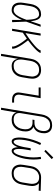

<svg xmlns="http://www.w3.org/2000/svg" viewBox="1258 -2062 1009 3564"><g transform="rotate(90 1762.0 -279.5)"><path d="M170 8Q144 8 118.5 1Q93 -6 74.5 -22.5Q56 -39 45 -62Q34 -85 30 -110Q26 -135 27 -162Q28 -189 33 -215L54 -345Q58 -369 65 -392.5Q72 -416 84 -438.5Q96 -461 113.5 -480.5Q131 -500 152.5 -513.5Q174 -527 198.5 -532.5Q223 -538 247 -538Q269 -538 289 -529Q309 -520 322.5 -504Q336 -488 344.5 -469Q353 -450 358.5 -429Q364 -408 367.5 -387Q371 -366 374 -345Q389 -391 404.5 -437.5Q420 -484 436 -530H476Q452 -463 429 -395.5Q406 -328 381 -261Q384 -196 386 -130.5Q388 -65 391 0H350Q350 -46 349.5 -91.5Q349 -137 349 -182Q340 -161 330 -140.5Q320 -120 308.5 -100Q297 -80 283 -61.5Q269 -43 252 -27Q235 -11 213.5 -1.5Q192 8 170 8ZM170 -29Q195 -29 218 -44.5Q241 -60 257 -81Q273 -102 285.5 -125Q298 -148 309 -172Q320 -196 329.5 -220Q339 -244 347 -268Q347 -286 345.5 -303.5Q344 -321 342.5 -339Q341 -357 338.5 -374Q336 -391 332 -408Q328 -425 322 -441Q316 -457 306 -470.5Q296 -484 280.5 -492.5Q265 -501 247 -501Q227 -501 207.5 -496Q188 -491 170.5 -479Q153 -467 139.5 -450.5Q126 -434 117 -416Q108 -398 102.5 -378.5Q97 -359 93 -339L72 -209Q69 -189 67.5 -168Q66 -147 68.5 -127Q71 -107 78 -88.5Q85 -70 98 -56Q111 -42 130.5 -35.5Q150 -29 170 -29Z M513 0 601 -530H641L594 -249Q607 -257 620 -265.5Q633 -274 645.5 -282.5Q658 -291 671 -300Q684 -309 696.5 -318Q709 -327 721.5 -336Q734 -345 746 -354.5Q758 -364 770 -373.5Q782 -383 794 -393Q806 -403 818 -413Q830 -423 841 -433.5Q852 -444 863 -455Q874 -466 884 -478Q894 -490 903 -502.5Q912 -515 914 -530H962Q960 -514 950 -500Q940 -486 929.5 -473Q919 -460 907.5 -448Q896 -436 883.5 -424.5Q871 -413 858.5 -401.5Q846 -390 833.5 -379.5Q821 -369 808 -358Q795 -347 781.5 -337Q768 -327 754.5 -316.5Q741 -306 728 -296Q738 -283 748.5 -269.5Q759 -256 768.5 -242.5Q778 -229 788 -215.5Q798 -202 807.5 -188Q817 -174 825.5 -159.5Q834 -145 842.5 -130Q851 -115 858.5 -100Q866 -85 872 -69Q878 -53 881.5 -35.5Q885 -18 883 0H842Q845 -16 841.5 -32.5Q838 -49 832 -64Q826 -79 819 -93Q812 -107 804.5 -120.5Q797 -134 788.5 -147.5Q780 -161 771.5 -174Q763 -187 754 -199.5Q745 -212 735.5 -224.5Q726 -237 716.5 -249.5Q707 -262 697 -274Q670 -255 642 -236Q614 -217 586 -199L553 0Z M979 205 1070 -345Q1074 -370 1082 -394.5Q1090 -419 1103.5 -442Q1117 -465 1136 -484Q1155 -503 1178.5 -515.5Q1202 -528 1227.5 -533Q1253 -538 1278 -538Q1305 -538 1332 -531.5Q1359 -525 1380 -510Q1401 -495 1415 -472.5Q1429 -450 1435 -424Q1441 -398 1440 -370Q1439 -342 1435 -315L1413 -185Q1409 -160 1401.5 -135.5Q1394 -111 1380.5 -88.5Q1367 -66 1348 -47Q1329 -28 1305.5 -15Q1282 -2 1257 3Q1232 8 1207 8Q1181 8 1156.5 1Q1132 -6 1114 -22.5Q1096 -39 1085.5 -62Q1075 -85 1071 -110L1019 205ZM1200 -29Q1221 -29 1242 -33Q1263 -37 1282.5 -47.5Q1302 -58 1318.5 -74.5Q1335 -91 1346 -110Q1357 -129 1363.5 -149.5Q1370 -170 1374 -191L1395 -321Q1399 -342 1400 -364.5Q1401 -387 1396.5 -407.5Q1392 -428 1382.5 -446.5Q1373 -465 1357 -477.5Q1341 -490 1320 -495.5Q1299 -501 1277 -501Q1257 -501 1236 -497Q1215 -493 1196 -482Q1177 -471 1161.5 -454.5Q1146 -438 1135.5 -419Q1125 -400 1119 -380Q1113 -360 1109 -339L1089 -213Q1085 -191 1084 -169Q1083 -147 1086 -126.5Q1089 -106 1098 -87Q1107 -68 1122 -54Q1137 -40 1157.5 -34.5Q1178 -29 1200 -29Z M1831 0Q1810 0 1789.5 -3.5Q1769 -7 1751.5 -16.5Q1734 -26 1721.5 -41Q1709 -56 1702.5 -75Q1696 -94 1696 -115.5Q1696 -137 1700 -158L1755 -493H1603V-530H1802L1739 -152Q1735 -129 1737.5 -106.5Q1740 -84 1753 -67.5Q1766 -51 1787.5 -44Q1809 -37 1831 -37H1884V0Z M1979 205 2104 -550Q2108 -575 2115.5 -599Q2123 -623 2135.5 -645.5Q2148 -668 2166.5 -687.5Q2185 -707 2207.5 -720Q2230 -733 2255 -738Q2280 -743 2304 -743Q2329 -743 2353 -737.5Q2377 -732 2396 -719Q2415 -706 2428 -686.5Q2441 -667 2447 -644Q2453 -621 2453 -596Q2453 -571 2449 -546Q2445 -523 2437 -499.5Q2429 -476 2414.5 -456Q2400 -436 2379 -421Q2358 -406 2335 -397Q2362 -385 2381.5 -363.5Q2401 -342 2410 -314Q2419 -286 2419.5 -255.5Q2420 -225 2415 -194Q2410 -169 2402.5 -143.5Q2395 -118 2381.5 -94Q2368 -70 2348.5 -50Q2329 -30 2305.5 -16.5Q2282 -3 2255.5 2.5Q2229 8 2204 8Q2181 8 2158.5 3.5Q2136 -1 2117 -12.5Q2098 -24 2085 -42Q2072 -60 2067 -81L2019 205ZM2196 -29Q2218 -29 2240.5 -33Q2263 -37 2283 -48.5Q2303 -60 2319.5 -77.5Q2336 -95 2347.5 -115Q2359 -135 2365.5 -157Q2372 -179 2375 -200Q2379 -222 2379.5 -244Q2380 -266 2376 -286.5Q2372 -307 2362 -325Q2352 -343 2335.5 -355.5Q2319 -368 2298.5 -373.5Q2278 -379 2256 -379H2200L2206 -415H2262Q2280 -415 2298 -418.5Q2316 -422 2332.5 -430.5Q2349 -439 2363 -452.5Q2377 -466 2386.5 -482Q2396 -498 2401 -515.5Q2406 -533 2409 -551Q2412 -570 2412.5 -589Q2413 -608 2409 -626Q2405 -644 2396 -659.5Q2387 -675 2373 -686Q2359 -697 2340.5 -701.5Q2322 -706 2303 -706Q2283 -706 2263 -701.5Q2243 -697 2225 -685.5Q2207 -674 2192.5 -657.5Q2178 -641 2168 -622.5Q2158 -604 2152.5 -584Q2147 -564 2143 -544L2080 -160Q2075 -133 2080 -106.5Q2085 -80 2102 -62Q2119 -44 2144 -36.5Q2169 -29 2196 -29Z M2780 8Q2767 8 2755.5 2.5Q2744 -3 2737 -13Q2730 -23 2725.5 -34.5Q2721 -46 2718 -58Q2715 -70 2713.5 -82.5Q2712 -95 2712 -108Q2707 -95 2701 -82.5Q2695 -70 2688.5 -58Q2682 -46 2673.5 -34.5Q2665 -23 2655 -13Q2645 -3 2631.5 2.5Q2618 8 2605 8Q2590 8 2577.5 0.5Q2565 -7 2557 -18.5Q2549 -30 2544.5 -44Q2540 -58 2537.5 -72.5Q2535 -87 2533.5 -102Q2532 -117 2532 -132Q2532 -147 2533 -162Q2534 -177 2535 -192.5Q2536 -208 2538 -223Q2540 -238 2543 -253Q2555 -326 2578.5 -398Q2602 -470 2635 -538L2671 -522Q2639 -457 2616.5 -387Q2594 -317 2582 -248Q2580 -235 2578.5 -223Q2577 -211 2575.5 -199Q2574 -187 2573 -175Q2572 -163 2571.5 -150.5Q2571 -138 2571 -126Q2571 -114 2572 -102.5Q2573 -91 2574.5 -79Q2576 -67 2580 -56.5Q2584 -46 2592 -37.5Q2600 -29 2612 -29Q2626 -29 2637 -39Q2648 -49 2655.5 -60.5Q2663 -72 2668.5 -84.5Q2674 -97 2679 -110Q2684 -123 2688 -135.5Q2692 -148 2695.5 -161Q2699 -174 2702 -187Q2705 -200 2708 -213Q2711 -226 2713 -239Q2715 -252 2717 -265L2731 -345H2771L2758 -265Q2756 -252 2754 -239Q2752 -226 2750 -213Q2748 -200 2747 -187Q2746 -174 2745.5 -161Q2745 -148 2744.5 -135Q2744 -122 2744.5 -109.5Q2745 -97 2747 -84.5Q2749 -72 2752.5 -60Q2756 -48 2764 -38.5Q2772 -29 2785 -29Q2798 -29 2808.5 -38.5Q2819 -48 2826.5 -59.5Q2834 -71 2840 -83Q2846 -95 2850.5 -107Q2855 -119 2859 -131.5Q2863 -144 2866.5 -156.5Q2870 -169 2873.5 -182Q2877 -195 2879.5 -207.5Q2882 -220 2884.5 -232.5Q2887 -245 2889 -258Q2901 -327 2901.5 -395.5Q2902 -464 2891 -532L2931 -538Q2941 -467 2941 -396.5Q2941 -326 2929 -253Q2926 -234 2921.5 -215Q2917 -196 2912 -177Q2907 -158 2901 -139Q2895 -120 2887.5 -101.5Q2880 -83 2870.5 -65Q2861 -47 2848 -31Q2835 -15 2817 -3.5Q2799 8 2780 8ZM2787 -598 2762 -622 2903 -764 2933 -736Z M3197 8Q3170 8 3143 1.5Q3116 -5 3095 -20Q3074 -35 3060.5 -57.5Q3047 -80 3040.5 -106Q3034 -132 3035 -160Q3036 -188 3041 -215L3062 -345Q3066 -370 3074 -394Q3082 -418 3095.5 -440.5Q3109 -463 3128.5 -481.5Q3148 -500 3171 -512.5Q3194 -525 3219 -531.5Q3244 -538 3268 -538Q3272 -538 3275.5 -538Q3279 -538 3283 -538L3524 -530L3518 -493L3381 -498Q3399 -483 3411 -461.5Q3423 -440 3428 -416Q3433 -392 3432 -366Q3431 -340 3427 -315L3405 -185Q3401 -160 3393 -135.5Q3385 -111 3371.5 -88Q3358 -65 3339 -46Q3320 -27 3296.5 -14.5Q3273 -2 3247.5 3Q3222 8 3197 8ZM3198 -29Q3218 -29 3239 -33Q3260 -37 3279 -48Q3298 -59 3313.5 -75.5Q3329 -92 3339.5 -111Q3350 -130 3356 -150Q3362 -170 3366 -191L3387 -321Q3391 -341 3392 -361.5Q3393 -382 3390 -401.5Q3387 -421 3379.5 -439.5Q3372 -458 3359 -471.5Q3346 -485 3327.5 -492.5Q3309 -500 3289 -501H3277Q3274 -501 3271.5 -501.5Q3269 -502 3266 -502Q3246 -502 3225.5 -496Q3205 -490 3186.5 -479Q3168 -468 3153 -452Q3138 -436 3127.5 -417.5Q3117 -399 3111 -379.5Q3105 -360 3101 -339L3080 -209Q3076 -188 3075.5 -165.5Q3075 -143 3079 -122.5Q3083 -102 3092.5 -83.5Q3102 -65 3118.5 -52.5Q3135 -40 3155.5 -34.5Q3176 -29 3198 -29Z"/></g></svg>

Font: Iosevka Curly XLtObl
Style: Regular
Weight: 200
Italic angle: -9°
Monospace: yes
Designer: Belleve Invis
Foundry: Belleve Invis
Version: Version 11.1.0; ttfautohint (v1.8.3)